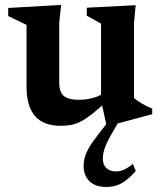

<svg xmlns="http://www.w3.org/2000/svg" viewBox="-20 -486 640 760"><path d="M214.5 -159.5Q214.5 -134.5 222.2 -119.2Q230 -104 247.5 -97.5Q265 -91 294 -91Q322 -91 349.2 -98.8Q376.5 -106.5 394 -119.5L410 -92Q374.5 -59 348.8 -38.2Q323 -17.5 302.5 -6.5Q282 4.5 262.8 8.2Q243.5 12 221 12Q151.5 12 118.2 -27Q85 -66 85 -143.5V-387.5L12.5 -422.5V-454.5L222 -466.5L214.5 -397.5ZM401.5 10 380 -88.5V-392.5L323.5 -424V-455.5L517 -465.5L510.5 -395V-98Q515.5 -93.5 524 -87.5Q532.5 -81.5 542.8 -75.5Q553 -69.5 563.5 -64.5Q574 -59.5 582.5 -56V-34L419 10ZM422.5 43Q408 67.5 400.5 85Q393 102.5 390 116Q387 129.5 387 142Q387 166.5 401.2 179.5Q415.5 192.5 438.5 192.5Q454.5 192.5 469.5 186.2Q484.5 180 506 163L517.5 190.5Q497 214 478.5 228Q460 242 441.5 248Q423 254 401 254Q357 254 334 231.2Q311 208.5 311 171Q311 154 315.8 136.5Q320.5 119 333.8 96.2Q347 73.5 373 41L425 -26.5H462.5Z"/></svg>

Font: Newsreader SemiBold
Style: Regular
Weight: 600
Designer: Hugues Gentile
Foundry: Production Type
Version: Version 1.003